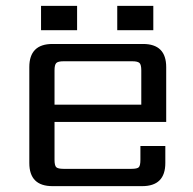

<svg xmlns="http://www.w3.org/2000/svg" viewBox="-20 -635 657 655"><path d="M243 -615V-532H120V-615ZM503 -615V-532H380V-615ZM159 -485H468Q547 -485 547 -406V-219H166V-90Q166 -70 172 -64.5Q178 -59 197 -59H428Q448 -59 453.5 -64.5Q459 -70 459 -90V-137H544V-79Q544 0 465 0H159Q80 0 80 -79V-406Q80 -485 159 -485ZM166 -278H462V-395Q462 -414 456 -420Q450 -426 431 -426H197Q178 -426 172 -420Q166 -414 166 -395Z"/></svg>

Font: Sarpanch
Style: Regular
Weight: 400
Designer: Manushi Parikh (Devanagari and Latin), Jyotish Sonowal (Devanagari)
Foundry: Indian Type Foundry
Version: Version 2.004;PS 1.0;hotconv 1.0.78;makeotf.lib2.5.61930; tt